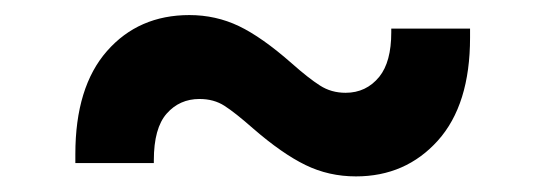

<svg xmlns="http://www.w3.org/2000/svg" viewBox="-20 -416 713 251"><path d="M445.3 -185.4Q409.8 -185.4 379.3 -200.3Q348.7 -215.2 310.7 -248.2Q287.3 -268.8 273.4 -277.7Q259.6 -286.6 240.8 -286.6Q214.8 -286.6 198 -267.6Q181.1 -248.6 181.1 -206.3V-202.8H78.5V-214.5Q78.5 -302.2 119.9 -349.3Q161.2 -396.3 227.6 -396.3Q262.1 -396.3 292.3 -381.9Q322.4 -367.5 361.5 -333.1Q383.5 -313.6 398.3 -304.2Q413 -294.7 431.8 -294.7Q458.8 -294.7 475.9 -315.7Q491.5 -335.2 491.5 -373.6V-378.6H594.5V-366.8Q594.5 -279.1 552.4 -232.2Q510.3 -185.4 445.3 -185.4Z"/></svg>

Font: Linik Sans SemiBold
Style: Regular
Weight: 600
Designer: Rasmus Andersson (font), Cristiano Sobral (main changes)
Foundry: rsms
Version: Version 3.018;June 1, 2022;FontCreator 14.0.0.2814 64-bit; t